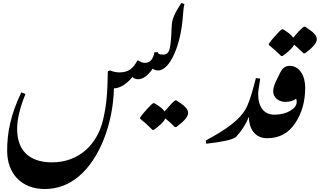

<svg xmlns="http://www.w3.org/2000/svg" viewBox="-20 -928 2147 1289"><path d="M280 341C365 341 441 313 509 256C647 141 739 -94 745 -335C790 -335 837 -371 869 -411C881 -400 894 -396 907 -396C939 -396 972 -419 1005 -467C1016 -459 1028 -455 1041 -455C1068 -455 1103 -477 1103 -523C1103 -544 1091 -562 1074 -562C1058 -562 1047 -564 1042 -570L1039 -578L1017 -577C1008 -530 987 -506 954 -506C938 -506 924 -511 911 -521H902C875 -472 846 -442 783 -442C761 -442 740 -446 720 -455L704 -450C701 -298 696 -230 673 -128C634 43 509 162 329 162C213 162 95 114 95 -63C95 -128 114 -206 151 -297L123 -308C52 -159 28 -40 28 84C28 238 125 341 280 341Z M1004 -56H1013C1055 -86 1081 -112 1090 -133C1110 -117 1131 -98 1154 -75H1163C1216 -113 1243 -145 1243 -170C1243 -197 1217 -221 1164 -254H1156C1144 -247 1109 -209 1085 -180C1073 -198 1050 -215 1017 -235H1008C992 -226 938 -165 921 -140V-131C947 -110 975 -85 1004 -56Z M1040 -455C1082 -455 1120 -498 1150 -566C1180 -632 1201 -723 1208 -822C1210 -848 1212 -874 1218 -901L1197 -908C1147 -829 1134 -800 1132 -740C1131 -706 1129 -677 1127 -655C1121 -579 1107 -561 1073 -561C1042 -561 1011 -535 1011 -494C1011 -466 1029 -455 1040 -455Z M1364 37C1476 24 1535 12 1564 -8C1603 -51 1632 -95 1649 -141H1651C1651 -74 1685 0 1773 0C1811 0 1866 -25 1866 -101C1866 -130 1854 -158 1822 -158C1752 -158 1713 -211 1713 -297C1713 -312 1716 -330 1727 -400L1698 -404C1677 -322 1659 -258 1639 -215C1596 -122 1488 -53 1362 15Z M1868 -552H1877C1919 -582 1945 -608 1955 -628C1974 -612 1995 -593 2018 -570H2027C2080 -608 2107 -640 2107 -665C2107 -692 2081 -715 2028 -749H2020C2007 -741 1971 -703 1949 -675C1937 -693 1913 -711 1881 -731H1872C1856 -721 1804 -662 1785 -635V-626C1811 -605 1839 -581 1868 -552Z M1773 0C1854 0 1916 -33 1961 -100C2006 -166 2029 -246 2029 -340C2029 -421 1989 -486 1924 -486C1897 -486 1876 -471 1862 -442L1832 -381C1821 -358 1814 -335 1814 -314C1814 -270 1856 -244 1894 -244C1923 -244 1948 -250 1968 -265C1971 -259 1972 -251 1972 -243C1972 -200 1908 -158 1822 -158C1785 -158 1730 -132 1730 -57C1730 -19 1745 0 1773 0Z"/></svg>

Font: Noto Nastaliq Urdu
Style: Regular
Weight: 400
Designer: Monotype Design Team (Patrick Giasson: type design, Kamal Mansour: OpenType code, Glenda Bellarosa). Updated by Simon Co
Foundry: Monotype Imaging Inc., Simon Cozens
Version: Version 3.009